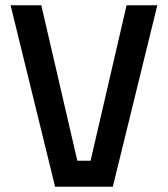

<svg xmlns="http://www.w3.org/2000/svg" viewBox="-20 -705 634 725"><path d="M458 -685H574L406 0H188L20 -685H136L272 -98H322Z"/></svg>

Font: Titillium Web[RUS by Daymarius]
Style: Regular
Weight: 600
Designer: Cyrillization by Daymarius
Foundry: Cyrillization by Daymarius
Version: Version 1.002 September 11, 2018